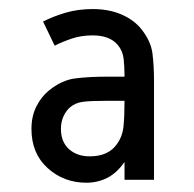

<svg xmlns="http://www.w3.org/2000/svg" viewBox="-20 -719 425 420"><path d="M252.4 -551.3Q252.4 -572.3 250.5 -590.1Q248.5 -607.9 237.3 -621.1Q219.7 -641.6 182.6 -641.6Q158.7 -641.6 138.4 -635Q118.2 -628.4 99.6 -619.1L74.2 -671.9Q96.2 -683.1 123.5 -691.2Q150.9 -699.2 182.6 -699.2Q218.3 -699.2 245.8 -687.3Q273.4 -675.3 289.6 -654.8Q310.1 -628.9 313.5 -602.1Q316.9 -575.2 316.9 -543V-325.7H252.4V-364.7Q235.4 -340.3 214.4 -329.8Q193.4 -319.3 168.9 -319.3Q119.6 -319.3 84.2 -351.3Q48.8 -383.3 48.8 -437Q48.8 -464.4 59.3 -485.6Q69.8 -506.8 86.4 -520.5Q114.3 -543.5 144 -547.4Q173.8 -551.3 213.9 -551.3ZM113.3 -437Q113.3 -408.7 130.9 -392.8Q148.4 -377 176.3 -377Q216.8 -377 235.4 -403.3Q248 -420.4 250.2 -442.9Q252.4 -465.3 252.4 -498.5H213.9Q178.2 -498.5 161.4 -496.3Q144.5 -494.1 132.8 -483.9Q124.5 -476.6 118.9 -464.6Q113.3 -452.6 113.3 -437Z"/></svg>

Font: Gidole
Style: Regular
Weight: 400
Version: Version 2.100; ttfautohint (v1.8.4.7-5d5b)